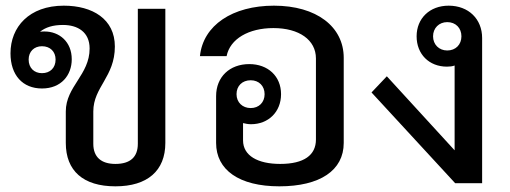

<svg xmlns="http://www.w3.org/2000/svg" viewBox="-20 -646 1798 677"><path d="M387 11C500 11 563 -44 563 -142V-615H466V-139C466 -92 439 -68 387 -68C337 -68 309 -92 309 -139V-253C309 -339 385 -375 385 -482C385 -579 306 -626 205 -626C83 -626 17 -551 17 -458C17 -381 60 -334 128 -334C196 -334 233 -381 233 -437C233 -499 189 -535 137 -535C132 -535 127 -535 121 -534C141 -550 167 -558 202 -558C254 -558 296 -533 296 -475C296 -382 212 -341 212 -253V-142C212 -44 273 11 387 11ZM81 -436C81 -464 100 -483 128 -483C157 -483 176 -464 176 -436C176 -407 157 -388 128 -388C100 -388 81 -407 81 -436Z M965 11C1108 11 1192 -45 1192 -142V-442C1192 -552 1096 -626 946 -626C800 -626 696 -557 685 -448H779C791 -509 857 -547 944 -547C1035 -547 1094 -505 1094 -440V-154C1094 -99 1052 -68 968 -68C889 -68 837 -97 837 -151V-212C845 -210 855 -208 865 -208C926 -208 971 -251 971 -314C971 -377 925 -420 859 -420C790 -420 742 -375 742 -307V-142C742 -47 823 11 965 11ZM814 -314C814 -343 834 -363 864 -363C893 -363 913 -343 913 -314C913 -285 893 -265 864 -265C835 -265 814 -285 814 -314Z M1585 0H1680V-512C1680 -579 1632 -626 1562 -626C1495 -626 1449 -581 1449 -518C1449 -455 1493 -411 1556 -411C1566 -411 1575 -412 1583 -415V-116L1344 -377L1290 -320ZM1507 -518C1507 -547 1528 -568 1557 -568C1587 -568 1607 -547 1607 -518C1607 -489 1587 -468 1557 -468C1528 -468 1507 -489 1507 -518Z"/></svg>

Font: TPK Tissa Web Medium
Style: Regular
Weight: 500
Designer: Jacques Le Bailly, Suppakit Chalermlarp | Katatrad Co.,Ltd.
Foundry: Jacques Le Bailly, Cadson Demak Co.,Ltd.
Version: Version 5.000;Glyphs 3.1.2 (3151)